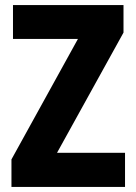

<svg xmlns="http://www.w3.org/2000/svg" viewBox="-20 -734 534 754"><path d="M471 0V-134H204L465 -606V-714H31V-581H286L25 -108V0Z"/></svg>

Font: Noto Sans Lao Looped Condensed ExtraBold
Style: Regular
Weight: 800
Width: 3
Designer: Mark Frömberg, Ben Mitchell
Foundry: The Fontpad Ltd
Version: Version 1.002